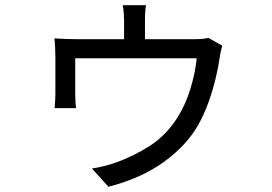

<svg xmlns="http://www.w3.org/2000/svg" viewBox="-20 -641 1040 735"><path d="M539 -621Q536 -603 535.5 -588.5Q535 -574 535 -562V-491H722Q744 -491 757.5 -492.5Q771 -494 778 -496L831 -466Q824 -444 820 -415Q816 -385 805.5 -341Q795 -297 778.5 -250.5Q762 -204 740 -165Q697 -87 610 -23Q523 41 395 74L332 4Q355 1 383 -6.5Q411 -14 427 -20Q493 -44 554 -83Q615 -122 658 -189Q690 -239 709 -301.5Q728 -364 733 -418H268V-275Q268 -265 269 -250.5Q270 -236 271 -227H189Q190 -238 191 -252.5Q192 -267 192 -279V-424Q192 -438 191 -459.5Q190 -481 188 -494Q205 -493 228 -492Q251 -491 272 -491H455V-562Q455 -574 454 -588.5Q453 -603 450 -621Z"/></svg>

Font: Source Han Sans SC
Style: Regular
Weight: 400
Designer: Ryoko NISHIZUKA 西塚涼子 (kana, bopomofo & ideographs); Paul D. Hunt (Latin, Greek & Cyrillic); Sandoll Communications 산돌커뮤니
Foundry: Adobe
Version: Version 2.002;hotconv 1.0.116;makeotfexe 2.5.65601; ttfautoh